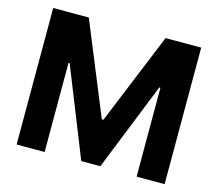

<svg xmlns="http://www.w3.org/2000/svg" viewBox="-103 -858 1121 988"><g transform="rotate(15 457.5 -363.5)"><path d="M63.2 -727.3V0H212.4V-475.1H218.4L406.6 -3.6H508.2L696.4 -473.4H702.4V0H851.6V-727.3H661.9L461.6 -238.6H453.1L252.8 -727.3Z"/></g></svg>

Font: GiG Sans
Style: Bold
Weight: 700
Designer: Andreas Faust
Version: Version 1.100;FEAKit 1.0